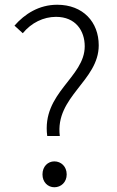

<svg xmlns="http://www.w3.org/2000/svg" viewBox="-20 -776 491 809"><path d="M179 -203H232C211 -369 396 -435 396 -585C396 -683 330 -756 221 -756C144 -756 84 -717 41 -668L76 -636C112 -680 163 -705 216 -705C299 -705 337 -646 337 -581C337 -449 155 -385 179 -203ZM209 13C237 13 261 -8 261 -41C261 -75 237 -96 209 -96C182 -96 159 -75 159 -41C159 -8 182 13 209 13Z"/></svg>

Font: Noto Sans CJK SC Light
Style: Regular
Weight: 300
Designer: Ryoko NISHIZUKA 西塚涼子 (kana, bopomofo & ideographs); Paul D. Hunt (Latin, Greek & Cyrillic); Sandoll Communications 산돌커뮤니
Foundry: Adobe
Version: Version 2.004;hotconv 1.0.118;makeotfexe 2.5.65603